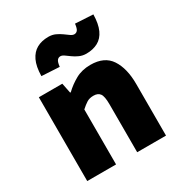

<svg xmlns="http://www.w3.org/2000/svg" viewBox="-175 -869 932 992"><g transform="rotate(-30 291.0 -373.0)"><path d="M58 0V-500H198L210 -440H214Q244 -469 282.5 -490.5Q321 -512 372 -512Q455 -512 491.5 -456.5Q528 -401 528 -308V0H356V-286Q356 -334 344 -350Q332 -366 306 -366Q282 -366 266 -356Q250 -346 230 -328V0ZM384 -572Q362 -572 343 -580.5Q324 -589 309 -600Q294 -611 282 -619.5Q270 -628 260 -628Q248 -628 240.5 -618.5Q233 -609 230 -582L124 -588Q125 -645 141.5 -679.5Q158 -714 187 -730Q216 -746 256 -746Q279 -746 297.5 -737.5Q316 -729 331 -718Q346 -707 358 -698.5Q370 -690 380 -690Q392 -690 399.5 -699.5Q407 -709 410 -736L516 -730Q515 -674 499 -639Q483 -604 453.5 -588Q424 -572 384 -572Z"/></g></svg>

Font: Source Sans 3 Black
Style: Regular
Weight: 900
Designer: Paul D. Hunt
Foundry: Adobe
Version: Version 3.046;hotconv 1.0.118;makeotfexe 2.5.65603